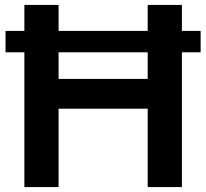

<svg xmlns="http://www.w3.org/2000/svg" viewBox="-20 -760 838 780"><path d="M795 -634.5V-547.5H719V0H580V-318.5H218V0H79V-547.5H2.5V-634.5H79V-740H218V-634.5H580V-740H719V-634.5ZM580 -439.5V-547.5H218V-439.5Z"/></svg>

Font: Encode Sans Semi Expanded SmBd
Style: Regular
Weight: 600
Width: 6
Designer: Multiple Designers
Foundry: Impallari Type
Version: Version 2.000